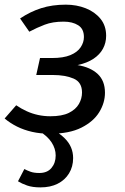

<svg xmlns="http://www.w3.org/2000/svg" viewBox="-24 -559 534 820"><path d="M257.1 -539.1Q303.2 -539.1 342.3 -523.6Q381.3 -508.1 405.3 -478.6Q429.3 -449.1 429.3 -406.1Q429.3 -376.1 415.8 -351.1Q402.3 -326 375.3 -308Q348.2 -290 307.2 -281Q362.3 -272 393.3 -243Q424.3 -214 424.3 -163Q424.3 -119.9 399.8 -79.9Q375.3 -39.9 323.7 -13.9Q272.1 12.1 191 12.1Q148 12.1 112.9 4.1Q77.9 -3.9 48.8 -18.4Q19.8 -32.9 -4.2 -52.9L45.2 -109.4Q67.2 -94.4 90.2 -84Q113.1 -73.5 138.6 -68Q164 -62.5 190.9 -62.5Q240.7 -62.5 270 -76.9Q299.4 -91.4 312.9 -114.8Q326.3 -138.1 326.3 -164Q326.3 -207.8 290.6 -223.3Q254.8 -238.7 202 -238.7H130.8L146.9 -311.2H198Q246.8 -311.2 276.6 -323.6Q306.5 -336.1 320.4 -357Q334.4 -377.9 334.4 -400.8Q334.4 -435.7 310 -451.1Q285.6 -466.6 247.7 -466.6Q200.9 -466.6 167 -453.6Q133.1 -440.6 101.1 -423.6L61.8 -480.1Q104.9 -509.1 151.9 -524.1Q199 -539.1 257.1 -539.1ZM140.8 -1 157 -24Q216.1 -4 252.2 31.5Q288.3 67 288.3 116Q288.3 153 270.8 181.5Q253.3 210.1 222.2 225.7Q191.2 241.3 148.9 241.3Q115 241.3 91.9 233.3Q68.9 225.3 52.8 215.2L80 162.9Q91 168.9 106 174.3Q120.9 179.8 143.9 179.8Q177.9 179.8 195.8 158.4Q213.8 136.9 213.8 105Q213.8 76 196.3 49Q178.9 22 140.8 -1Z"/></svg>

Font: Fira Sans Variable
Style: Italic
Weight: 397
Italic angle: -8°
Designer: Carrois Corporate & Edenspiekermann AG
Foundry: Carrois Corporate GbR & Edenspiekermann AG
Version: Version 4.202